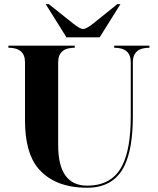

<svg xmlns="http://www.w3.org/2000/svg" viewBox="-20 -879 743 904"><path d="M371.1 -742.2Q385.7 -742.2 418 -767.6L532.2 -859.4H546.9L449.2 -703.1H293L195.3 -859.4H210L325.2 -767.6Q357.4 -742.2 371.1 -742.2ZM595.7 -332V-585.9Q595.7 -654.3 517.6 -654.3V-664.1H683.6V-654.3Q605.5 -654.3 605.5 -585.9V-332Q605.5 -178.2 565.4 -97.2Q514.6 4.9 390.6 4.9Q237.3 4.9 160.2 -85.9Q97.7 -159.7 97.7 -312.5V-585.9Q97.7 -654.3 19.5 -654.3V-664.1H332V-654.3Q253.9 -654.3 253.9 -585.9V-195.3Q253.9 -4.9 390.6 -4.9Q508.8 -4.9 556.6 -101.6Q595.7 -180.2 595.7 -332Z"/></svg>

Font: spinweradC
Style: Bold
Weight: 700
Width: 7
Version: Version 0.3